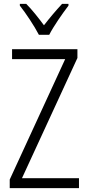

<svg xmlns="http://www.w3.org/2000/svg" viewBox="-20 -967 452 987"><path d="M180 -788H233C256 -833 300 -896 332 -938V-947H299C264 -909 237 -877 206 -837C178 -875 144 -918 115 -947H82V-938C113 -899 156 -834 180 -788ZM386 0V-51H93L378 -669V-714H42V-663H315L30 -44V0Z"/></svg>

Font: Noto Sans Arabic UI Cn Lt
Style: Regular
Weight: 300
Width: 3
Designer: Monotype Design Team, Nadine Chahine and Nizar Qandah
Foundry: Monotype Imaging Inc.
Version: Version 2.010